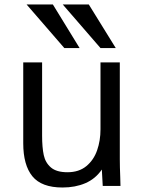

<svg xmlns="http://www.w3.org/2000/svg" viewBox="-20 -828 640 855"><path d="M83.5 -190V-550H167.5V-224Q167.5 -171.5 174.8 -137.5Q182 -103.5 206.8 -82.2Q231.5 -61 280.5 -61Q331.5 -61 364.5 -88.2Q397.5 -115.5 412.5 -158.8Q427.5 -202 427.5 -252V-550H513.5V-119Q513.5 -86 515.5 -38Q515.5 -27 516.5 0H437.5L433.5 -73Q405 -31.5 360 -12.2Q315 7 258.5 7Q165 7 124.2 -43Q83.5 -93 83.5 -190ZM98.5 -808H215.5L334.5 -614H266.5ZM259.5 -808H375.5L495.5 -614H427.5Z"/></svg>

Font: JuliaMono
Style: Regular
Weight: 400
Monospace: yes
Designer: cormullion
Foundry: corm
Version: Version 0.055; ttfautohint (v1.8.4)